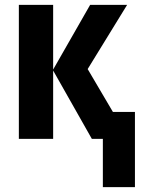

<svg xmlns="http://www.w3.org/2000/svg" viewBox="-20 -567 582 784"><path d="M400 197V0H355L197 -279V0H57V-547H197V-283L348 -547H499L338 -285L441 -110H531V197Z"/></svg>

Font: Noto Sans Display Condensed
Style: Bold
Weight: 700
Width: 3
Designer: Monotype Design Team
Foundry: Monotype Imaging Inc.
Version: Version 2.003